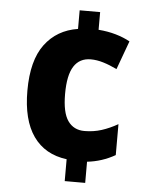

<svg xmlns="http://www.w3.org/2000/svg" viewBox="-53 -768 646 822"><g transform="rotate(5 270.5 -357.0)"><path d="M344 -648Q384 -645 418.5 -635Q453 -625 480 -610L435 -487Q404 -502 376 -510.5Q348 -519 322 -519Q274 -519 249.5 -481Q225 -443 225 -362Q225 -282 250 -246.5Q275 -211 321 -211Q360 -211 394.5 -222Q429 -233 464 -253V-120Q408 -88 344 -81V10H256V-84Q162 -96 112.5 -166Q63 -236 63 -362Q63 -492 114.5 -561Q166 -630 256 -644V-724H344Z"/></g></svg>

Font: Noto Sans Gujarati SemiCondensed ExtraBold
Style: Regular
Weight: 800
Width: 4
Designer: Jelle Bosma - Monotype Design Team, Universal Thirst
Foundry: Monotype Imaging Inc.
Version: Version 2.106; ttfautohint (v1.8.4.7-5d5b)